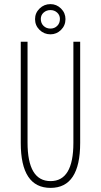

<svg xmlns="http://www.w3.org/2000/svg" viewBox="-20 -903 490 934"><path d="M225.5 -736Q194.5 -736 172.5 -757.5Q150.5 -779 150.5 -810Q150.5 -840 172.5 -861.5Q194.5 -883 225.5 -883Q255 -883 276.8 -861.5Q298.5 -840 298.5 -810Q298.5 -779 276.8 -757.5Q255 -736 225.5 -736ZM225.5 -764Q245 -764 258.2 -777Q271.5 -790 271.5 -811Q271.5 -829.5 258 -841.8Q244.5 -854 225.5 -854Q206 -854 192.2 -841.8Q178.5 -829.5 178.5 -811Q178.5 -790 192 -777Q205.5 -764 225.5 -764ZM226 11Q81 11 81 -208V-700H114V-210Q114 -22 226 -22Q337 -22 337 -208V-700H370V-208Q370 11 226 11Z"/></svg>

Font: League Mono Condensed Thin
Style: Regular
Weight: 100
Width: 1
Designer: Tyler Finck
Foundry: The League of Moveable Type / Tyler Finck
Version: Version 2.210